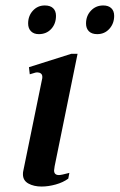

<svg xmlns="http://www.w3.org/2000/svg" viewBox="-20 -673 438 703"><path d="M83 -587Q83 -615 100.5 -634Q118 -653 144 -653Q164 -653 174.5 -643Q185 -633 185 -615Q185 -586 167.5 -567Q150 -548 122 -548Q104 -548 93.5 -558.5Q83 -569 83 -587ZM295 -587Q295 -615 313 -634Q331 -653 358 -653Q377 -653 387.5 -643Q398 -633 398 -615Q398 -587 380.5 -567.5Q363 -548 336 -548Q316 -548 305.5 -558.5Q295 -569 295 -587ZM64 -35Q64 -42 65 -46L134 -383Q135 -386 135 -391Q135 -400 129.5 -404Q124 -408 116 -408Q111 -408 102.5 -405Q94 -402 89 -401L86 -427L241 -476H264L180 -64Q178 -52 178 -49Q178 -32 196 -32Q204 -32 234 -40L230 -19Q211 -5 184 2.5Q157 10 132 10Q104 10 84 -1Q64 -12 64 -35Z"/></svg>

Font: Taviraj Medium
Style: Italic
Weight: 500
Italic angle: -12°
Designer: Katatrad Team
Foundry: CadsonDemak
Version: Version 1.001